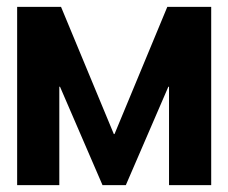

<svg xmlns="http://www.w3.org/2000/svg" viewBox="-20 -540 666 560"><path d="M312 -149H314L468 -520H596V0H473V-287H471L347 0H279L155 -287H153V0H30V-520H158Z"/></svg>

Font: Non Bureau Medium
Style: Regular
Weight: 500
Designer: Jona Saucedo
Foundry: Non Foundry
Version: Version 1.000; ttfautohint (v1.8.4)